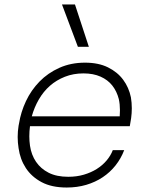

<svg xmlns="http://www.w3.org/2000/svg" viewBox="-20 -821 645 858"><path d="M278 17Q211 17 166 -7Q121 -31 95.5 -70Q70 -109 63 -159Q59 -184 59 -209Q59 -234 63 -259L65 -269Q73 -320 96 -369Q119 -418 156.5 -456.5Q194 -495 245.5 -518Q297 -541 360 -541Q420 -541 462.5 -520Q505 -499 530.5 -464.5Q556 -430 565 -386Q569 -362 569 -337Q569 -315 566 -293L560 -257H114Q111 -234 111 -212Q111 -191 114 -170Q120 -129 141 -98Q162 -67 197.5 -49Q233 -31 285 -31Q323 -31 355 -40.5Q387 -50 412.5 -66Q438 -82 456.5 -104Q475 -126 484 -150H535Q521 -113 496.5 -82Q472 -51 439 -29Q406 -7 365.5 5Q325 17 278 17ZM353 -493Q308 -493 270 -478Q232 -463 203 -437.5Q174 -412 153.5 -376.5Q133 -341 122 -301H515Q516 -315 516 -328Q516 -355 511 -378Q502 -413 482 -438.5Q462 -464 429.5 -478.5Q397 -493 353 -493ZM328 -612 257 -801H315L377 -612Z"/></svg>

Font: Sora ExtraLight
Style: Italic
Weight: 200
Designer: Jonathan Barnbrook, Juli√°n Moncada
Version: Version 1.000